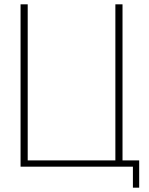

<svg xmlns="http://www.w3.org/2000/svg" viewBox="-20 -770 688 887"><path d="M594 0H75V-750H108V-29H513V-750H546V-29H623V97H594Z"/></svg>

Font: Poiret One
Style: Regular
Weight: 400
Designer: Denis Masharov
Foundry: Denis Masharov
Version: Version 1.001